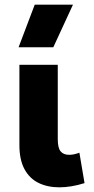

<svg xmlns="http://www.w3.org/2000/svg" viewBox="-20 -787 400 821"><path d="M234 14Q183 14 144.5 -5Q106 -24 84.5 -64Q63 -104 63 -166.5V-510H227V-192Q227 -154.5 239.2 -139.8Q251.5 -125 275.5 -125Q285.5 -125 296.5 -127.2Q307.5 -129.5 319.5 -134L341.5 -4Q313 5 285.8 9.5Q258.5 14 234 14ZM59.5 -585 128.5 -767H292L208 -585Z"/></svg>

Font: Geologica Cursive
Style: Bold
Weight: 700
Designer: Sindre Bremnes, Frode Helland
Foundry: Monokrom Skriftforlag AS
Version: Version 1.010;gftools[0.9.28]